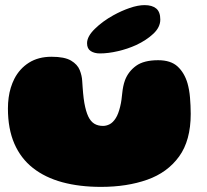

<svg xmlns="http://www.w3.org/2000/svg" viewBox="-20 -692 810 751"><path d="M375 39Q291 39 223.8 20.8Q156.5 2.5 109 -34.8Q61.5 -72 36.2 -130Q11 -188 11 -267.5Q11 -289.5 13.8 -310Q16.5 -330.5 22.2 -349Q28 -367.5 36 -383.5Q56.5 -423.5 93.2 -446.8Q130 -470 181.5 -470Q232.5 -470 257.8 -455Q283 -440 291.8 -418Q300.5 -396 301.5 -375.5Q302.5 -362.5 303.2 -350.8Q304 -339 305 -328.2Q306 -317.5 307.2 -307.8Q308.5 -298 310 -289Q316 -256 325.2 -236.5Q334.5 -217 348.8 -208.2Q363 -199.5 383 -199.5Q396 -199.5 408.8 -206Q421.5 -212.5 432.2 -229Q443 -245.5 450 -275Q453.5 -289 455.2 -302.2Q457 -315.5 458.2 -328.2Q459.5 -341 462 -353.5Q464.5 -366 469 -378.5Q482 -412.5 512.2 -434.5Q542.5 -456.5 598.5 -456.5Q648 -456.5 674.8 -431.8Q701.5 -407 713.5 -366Q717 -353.5 719.5 -339.5Q722 -325.5 723.2 -310.2Q724.5 -295 725.2 -279Q726 -263 726 -246.5Q726 -142.5 680.5 -79.8Q635 -17 555.8 11Q476.5 39 375 39ZM370.5 -483Q349.5 -483 335 -492.2Q320.5 -501.5 320.5 -523Q320.5 -549.5 351 -579.2Q381.5 -609 423 -632Q454.5 -649.5 487.2 -660.8Q520 -672 545.5 -672Q575 -672 591 -658.8Q607 -645.5 607 -615.5Q607 -585.5 579.8 -560Q552.5 -534.5 513 -516Q479 -500.5 441 -491.8Q403 -483 370.5 -483Z"/></svg>

Font: Gluten Thin Black
Style: Regular
Weight: 900
Version: Version 1.300